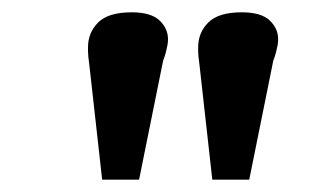

<svg xmlns="http://www.w3.org/2000/svg" viewBox="-20 -800 526 312"><path d="M206 -508H146L125 -696Q124 -703 123.5 -708Q123 -713 123 -717Q123 -721 123 -723Q123 -747 139.5 -763.5Q156 -780 194 -780Q225 -780 239 -767Q253 -754 253 -736Q253 -731 252 -726Q251 -721 249.5 -715Q248 -709 245 -701ZM385 -508H325L304 -696Q303 -703 302.5 -708Q302 -713 302 -717Q302 -721 302 -723Q302 -747 318.5 -763.5Q335 -780 373 -780Q404 -780 418 -767Q432 -754 432 -736Q432 -731 431 -726Q430 -721 428.5 -715Q427 -709 424 -701Z"/></svg>

Font: Literata 18pt ExtraBold
Style: Italic
Weight: 800
Italic angle: -2°
Designer: Latin by Veronika Burian and Jose Scaglione. Greek by Irene Vlachou. Cyrillic by Vera Evstafieva
Foundry: TypeTogether
Version: Version 3.103;gftools[0.9.29]